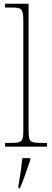

<svg xmlns="http://www.w3.org/2000/svg" viewBox="-20 -780 277 1021"><path d="M7 0H230V-20H209C136 -20 132 -24 132 -94V-760H7V-740H37C97 -740 104 -736 104 -662V-94C104 -24 100 -20 27 -20H7ZM78 208V221H86C104 182 126 113 141 71V61H99C94 108 87 158 78 208Z"/></svg>

Font: Noto Serif Myanmar SemiCondensed Thin
Style: Regular
Weight: 100
Width: 4
Designer: Ben Mitchell and the Monotype Design Team
Foundry: Monotype Imaging Inc.
Version: Version 2.106